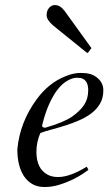

<svg xmlns="http://www.w3.org/2000/svg" viewBox="-20 -729 430 762"><path d="M210.9 -26.4Q257.3 -26.4 324.2 -67.4L331.1 -55.2Q279.8 -15.6 214.8 4.4Q186.5 13.2 157 13.2Q127.4 13.2 106.9 0.7Q86.4 -11.7 73.2 -32.7Q48.8 -72.8 48.8 -136.2Q58.6 -244.6 127 -336.9Q173.3 -399.4 238.3 -425.8Q271.5 -439.5 298.1 -439.5Q324.7 -439.5 339.4 -434.8Q354 -430.2 365.2 -420.9Q390.1 -400.9 390.1 -370.4Q390.1 -339.8 377.2 -317.9Q364.3 -295.9 343.3 -279.8Q322.3 -263.7 295.4 -252Q268.6 -240.2 241 -231.4Q213.4 -222.7 186.8 -215.6Q160.2 -208.5 140.1 -201.2Q124.5 -164.6 124.5 -126.5Q124.5 -58.1 170.9 -34.7Q187.5 -26.4 210.9 -26.4ZM147 -230.5Q147 -222.2 160.2 -222.2Q233.9 -243.7 265.6 -265.9Q297.4 -288.1 313.7 -312.5Q330.1 -336.9 330.1 -371.1Q330.1 -405.8 308.6 -416.5Q301.3 -420.4 285.4 -420.4Q269.5 -420.4 251.5 -410.9Q233.4 -401.4 218.8 -385.5Q204.1 -369.6 192.4 -349.6Q180.7 -329.6 171.9 -308.6Q157.2 -273.4 147 -230.5ZM330.1 -521Q328.1 -519 326.7 -519Q325.2 -519 323.2 -521L191.9 -627Q165 -649.9 165 -668.5Q165 -687 175 -698Q185.1 -709 197.3 -709Q219.2 -709 236.8 -685.1L340.8 -541Q342.8 -539.1 342.8 -538.1Q342.8 -537.1 340.8 -535.2Z"/></svg>

Font: Cardo-Italic
Style: Italic
Weight: 400
Italic angle: -12°
Designer: David J. Perry
Foundry: David J. Perry
Version: Version 0.991